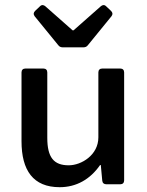

<svg xmlns="http://www.w3.org/2000/svg" viewBox="-20 -740 589 771"><path d="M333 -558.6 427.7 -674.8C433.6 -682.6 432.6 -689.5 425.8 -696.3L406.2 -714.8C399.4 -721.7 391.6 -720.7 384.8 -714.8L275.4 -618.2H271.5L162.1 -714.8C155.3 -720.7 147.5 -721.7 140.6 -714.8L121.1 -696.3C114.3 -689.5 113.3 -682.6 119.1 -674.8L213.9 -558.6C218.8 -551.8 225.6 -549.8 233.4 -549.8H313.5C321.3 -549.8 328.1 -551.8 333 -558.6ZM375 -449.2V-188.5C375 -117.2 306.6 -76.2 255.9 -76.2C196.3 -76.2 169.9 -107.4 169.9 -186.5V-449.2C169.9 -459 164.1 -464.8 154.3 -464.8H82C72.3 -464.8 66.4 -459 66.4 -449.2V-172.9C66.4 -55.7 113.3 11.7 219.7 11.7C286.1 11.7 341.8 -19.5 381.8 -77.1H384.8L390.6 -14.6C391.6 -4.9 397.5 0 407.2 0H462.9C472.7 0 478.5 -5.9 478.5 -15.6V-449.2C478.5 -459 472.7 -464.8 462.9 -464.8H390.6C380.9 -464.8 375 -459 375 -449.2Z"/></svg>

Font: Ed Sans Neue Medium
Style: Regular
Weight: 500
Designer: Stephen Hutchings
Version: Version 1.004;PS 001.004;hotconv 1.0.88;makeotf.lib2.5.64775